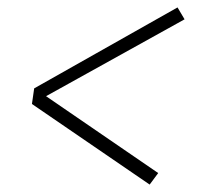

<svg xmlns="http://www.w3.org/2000/svg" viewBox="-20 -599 540 517"><path d="M383 -102 66 -319 72 -361 458 -579 477 -547 104 -340 406 -133Z"/></svg>

Font: Iosevka Curly Extralight
Style: Italic
Weight: 200
Italic angle: -9°
Monospace: yes
Designer: Belleve Invis
Foundry: Belleve Invis
Version: Version 22.1.2; ttfautohint (v1.8.4)